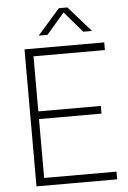

<svg xmlns="http://www.w3.org/2000/svg" viewBox="-62 -988 687 1033"><g transform="rotate(-5 282.0 -472.0)"><path d="M92.5 0V-740H523V-698.5H137.5V-401H475V-359.5H137.5V-41.5H528V0ZM175 -807 296 -944.5H342L463 -807H415.5L319 -919.5L222.5 -807Z"/></g></svg>

Font: Encode Sans XLt
Style: Regular
Weight: 200
Designer: Multiple Designers
Foundry: Impallari Type
Version: Version 3.002; ttfautohint (v1.8.3) -l 8 -r 50 -G 200 -x 14 